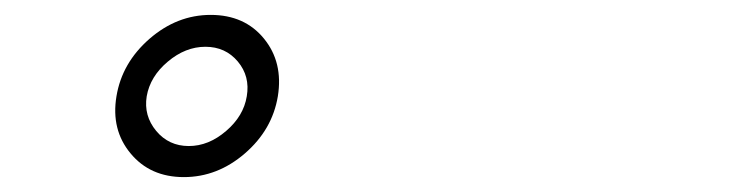

<svg xmlns="http://www.w3.org/2000/svg" viewBox="-20 -806 996 259"><path d="M264.2 -785.9Q310 -785.9 336.1 -753.9Q362.2 -721.9 354.8 -676.1Q347.3 -631 310.4 -599.1Q273.4 -567.1 228 -567.1Q182.5 -567.1 156.1 -599.1Q129.6 -631 137.1 -676.1Q144.5 -721.2 181.6 -753.6Q218.8 -785.9 264.2 -785.9ZM177.9 -676.1Q173.7 -649.9 190.7 -629.4Q207.7 -609 234.7 -609Q261.4 -609 285 -629.3Q308.6 -649.5 312.9 -676.1Q317.5 -703.1 300.8 -723Q284.1 -742.9 257.1 -742.9Q230.1 -742.9 206.3 -722.8Q182.5 -702.8 177.9 -676.1Z"/></svg>

Font: Karasuma Gothic
Style: Italic
Weight: 400
Italic angle: -9.39999°
Designer: Rasmus Andersson / Ryoko Nishizuka
Foundry: Genbu
Version: Version 1.00